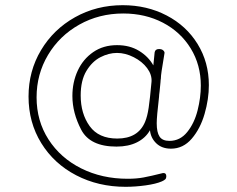

<svg xmlns="http://www.w3.org/2000/svg" viewBox="-20 -620 915 740"><path d="M785 -292Q785 -238 768.5 -181Q752 -124 719 -85.5Q686 -47 639 -47Q604 -47 582.5 -67.5Q561 -88 558 -118Q541 -88 508 -71.5Q475 -55 429 -55Q327 -55 293 -120Q259 -185 259 -250Q259 -303 279.5 -347.5Q300 -392 339 -419Q378 -446 431 -446Q480 -446 516 -424Q552 -402 571 -368L576 -418Q578 -431 593 -431Q604 -431 609.5 -425.5Q615 -420 614 -415Q606 -367 603 -347Q600 -327 600 -317Q599 -313 598.5 -302.5Q598 -292 595 -267Q593 -253 593 -247Q584 -170 584 -145Q584 -110 595 -93.5Q606 -77 633 -77Q674 -77 701.5 -111Q729 -145 741.5 -194.5Q754 -244 754 -290Q754 -370 715 -433.5Q676 -497 608 -532.5Q540 -568 455 -568Q362 -568 285.5 -525Q209 -482 165 -408Q121 -334 121 -245Q121 -154 167 -82.5Q213 -11 293 29Q373 69 472 69Q506 69 533 64Q560 59 608 47H611Q621 47 621 60Q621 67 617 71Q613 75 604 79Q581 89 541 94.5Q501 100 464 100Q359 100 273.5 55.5Q188 11 139 -68.5Q90 -148 90 -248Q90 -346 138 -426.5Q186 -507 269 -553.5Q352 -600 453 -600Q546 -600 622 -560.5Q698 -521 741.5 -450.5Q785 -380 785 -292ZM564 -305Q566 -332 547 -357.5Q528 -383 495.5 -399.5Q463 -416 431 -416Q399 -416 367 -399.5Q335 -383 313 -346.5Q291 -310 291 -252Q291 -182 325.5 -134Q360 -86 432 -86Q512 -86 539 -150Q548 -171 553 -205Q558 -239 564 -305Z"/></svg>

Font: Mali ExtraLight
Style: Regular
Weight: 275
Version: Version 1.000; ttfautohint (v1.6)